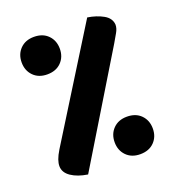

<svg xmlns="http://www.w3.org/2000/svg" viewBox="-118 -717 746 818"><g transform="rotate(-20 255.0 -308.0)"><path d="M368 -623Q408 -617 438.5 -600Q469 -583 471 -553Q471 -536 460.5 -518Q450 -500 438 -479L143 7Q97 0 68.5 -19.5Q40 -39 40 -68Q40 -81 45.5 -97Q51 -113 65 -136ZM382 2Q343 2 319.5 -22Q296 -46 296 -83Q296 -120 319.5 -144Q343 -168 382 -168Q422 -168 445.5 -144Q469 -120 469 -83Q469 -46 445.5 -22Q422 2 382 2ZM126 -453Q87 -453 63.5 -477Q40 -501 40 -538Q40 -575 63.5 -599Q87 -623 126 -623Q166 -623 189.5 -599Q213 -575 213 -538Q213 -501 189.5 -477Q166 -453 126 -453Z"/></g></svg>

Font: Baloo Bhaijaan 2
Style: Bold
Weight: 700
Designer: Sanskriti Dholi, Noopur Datye and Ek Type
Foundry: Ek Type
Version: Version 1.701